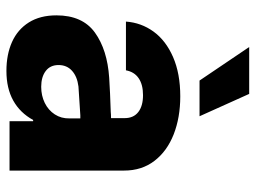

<svg xmlns="http://www.w3.org/2000/svg" viewBox="-120 -674 804 604"><g transform="rotate(90 282.0 -372.0)"><path d="M224.6 -313.5Q268.6 -316.4 332 -318.4Q339.8 -319.3 351.6 -319.3V-362.3Q351.6 -390.1 332.5 -405Q313.5 -419.9 279.3 -419.9Q246.1 -419.9 226.1 -406.2Q206.1 -392.6 201.2 -366.2H47.9Q51.3 -414.1 79.3 -452.9Q107.4 -491.7 159.4 -514.4Q211.4 -537.1 283.2 -537.1Q349.6 -537.1 402.6 -516.4Q455.6 -495.6 486.1 -455.8Q516.6 -416 516.6 -360.4V0H361.3V-74.2H357.4Q335 -33.2 296.4 -11.7Q257.8 9.8 203.1 9.8Q151.4 9.8 112.1 -7.8Q72.8 -25.4 50.5 -60.8Q28.3 -96.2 28.3 -147.5Q28.3 -229.5 82.5 -268.6Q136.7 -307.6 224.6 -313.5ZM252.9 -99.6Q280.8 -99.6 303.7 -110.8Q326.7 -122.1 339.8 -142.3Q353 -162.6 352.5 -188.5V-222.7H342.8L252 -216.8Q220.7 -212.9 202.6 -196.5Q184.6 -180.2 184.6 -154.3Q184.6 -127.9 203.4 -113.8Q222.2 -99.6 252.9 -99.6ZM127.9 -753.9H275.4L345.7 -597.7H233.4Z"/></g></svg>

Font: Pretendard JP ExtraBold
Style: Regular
Weight: 800
Designer: Base glyphs from Inter by Rasmus Andersson; Hangeul glyphs from Noto Sans CJK(Source Han Sans) by Jang Soo-young and Kan
Foundry: Kil Hyung-jin
Version: Version 1.309